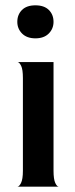

<svg xmlns="http://www.w3.org/2000/svg" viewBox="-20 -701 283 721"><path d="M45 0Q52 0 59 -14Q66 -28 66 -60V-408Q66 -440 59.5 -453.5Q53 -467 46 -468H181V-60Q181 -28 187.5 -14Q194 0 201 0ZM113 -557Q81 -557 63 -575Q45 -593 45 -619Q45 -646 62.5 -663.5Q80 -681 113 -681Q146 -681 163.5 -663.5Q181 -646 181 -619Q181 -593 163 -575Q145 -557 113 -557Z"/></svg>

Font: Red Rose Medium
Style: Regular
Weight: 500
Designer: Jaikishan Patel
Version: Version 2.000